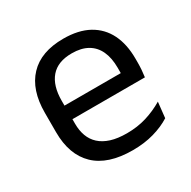

<svg xmlns="http://www.w3.org/2000/svg" viewBox="-122 -619 743 748"><g transform="rotate(-30 249.5 -245.0)"><path d="M271.1 11.1Q159.6 11.1 103 -43.4Q46.4 -97.8 46.4 -199.7V-286.6Q46.4 -389.4 99.1 -445.1Q151.7 -500.9 252.5 -500.9Q320.4 -500.9 366.1 -475.7Q411.7 -450.4 434.7 -403.9Q457.6 -357.4 457.6 -293V-274.8Q457.6 -259.1 456.4 -243Q455.2 -226.9 453 -211.4H378.7Q379.5 -235.6 379.7 -257.1Q379.9 -278.6 379.9 -296.4Q379.9 -341 365.6 -371.8Q351.4 -402.6 323.2 -418.8Q294.9 -435 252.5 -435Q189.4 -435 158 -398.5Q126.6 -362.1 126.6 -294.1V-247.4L127 -237.5V-190.8Q127 -160.4 136 -135.9Q145 -111.3 164.1 -93.8Q183.3 -76.2 213 -66.8Q242.8 -57.5 284.2 -57.5Q331.3 -57.5 372.3 -70Q413.3 -82.6 449.4 -104.2L441.8 -34Q409.6 -13.5 366.4 -1.2Q323.3 11.1 271.1 11.1ZM435.9 -211.4H89.1V-272.7H435.9Z"/></g></svg>

Font: Anek Devanagari Medium
Style: Regular
Weight: 500
Designer: Kailash Malviya (Devanagari) & Yesha Goshar (Latin)
Foundry: Ek Type
Version: Version 1.003